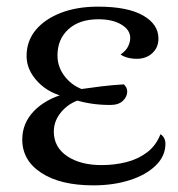

<svg xmlns="http://www.w3.org/2000/svg" viewBox="-20 -543 536 578"><path d="M261 15Q162 15 104.5 -22.5Q47 -60 47 -123Q47 -172 82 -208.5Q117 -245 179 -262L184 -250Q129 -260 94.5 -296Q60 -332 60 -374Q60 -419 87 -452Q114 -485 162.5 -504Q211 -523 275 -523Q364 -523 410.5 -496.5Q457 -470 457 -427Q457 -400 438.5 -383Q420 -366 392 -366Q377 -366 364 -369.5Q351 -373 343 -379Q359 -390 365.5 -403Q372 -416 372 -429Q372 -453 345.5 -469Q319 -485 276 -485Q219 -485 186 -455Q153 -425 153 -376Q153 -340 176.5 -311Q200 -282 237 -271V-247Q195 -239 168.5 -210.5Q142 -182 142 -147Q142 -100 182 -73Q222 -46 286 -46Q325 -46 360.5 -55Q396 -64 423 -84.5Q450 -105 463 -139Q471 -134 474.5 -126.5Q478 -119 478 -110Q478 -73 448.5 -44.5Q419 -16 370 -0.5Q321 15 261 15ZM312 -227Q282 -227 255.5 -231Q229 -235 207 -242L218 -274Q252 -279 285 -283Q318 -287 353 -289Q363 -279 363 -268Q363 -252 350 -239.5Q337 -227 312 -227Z"/></svg>

Font: Arima Medium
Style: Regular
Weight: 500
Designer: Joana Correia and Natanael Gama
Foundry: NDISCOVER
Version: Version 1.101;gftools[0.9.23]